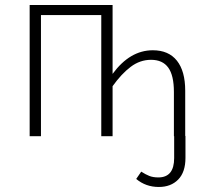

<svg xmlns="http://www.w3.org/2000/svg" viewBox="-20 -542 811 764"><path d="M718 -1V86Q718 143 689 172.5Q660 202 612 202Q560 202 522 170L542 141Q559 152 574 158Q589 164 610 164Q673 164 673 87V0H672V-176Q672 -242 649.5 -273Q627 -304 581 -304Q537 -304 500 -276Q463 -248 428 -199V0H383V-482H143V0H98V-522H428V-248Q497 -342 588 -342Q651 -342 684 -300.5Q717 -259 717 -181V-1Z"/></svg>

Font: Fira Sans Condensed ExtraLight
Style: Regular
Weight: 275
Width: 3
Designer: Carrois Corporate & Edenspiekermann AG
Foundry: Carrois Corporate GbR & Edenspiekermann AG
Version: Version 4.203